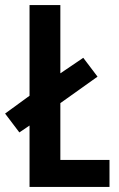

<svg xmlns="http://www.w3.org/2000/svg" viewBox="-35 -734 468 754"><path d="M81 0V-241L41 -214L-15 -288L81 -358V-714H202V-446L292 -507L348 -433L202 -329V-106H395V0Z"/></svg>

Font: Noto Sans Bengali ExtraCondensed SemiBold
Style: Regular
Weight: 600
Width: 2
Designer: Joana Ranito - Universal Thirst; Jelle Bosma - Monotype Design Team
Foundry: Universal Thirst ehf.
Version: Version 3.000; ttfautohint (v1.8.4.7-5d5b)